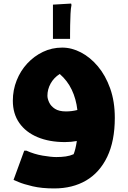

<svg xmlns="http://www.w3.org/2000/svg" viewBox="-20 -796 716 1077"><path d="M284 261Q214 261 163 249Q112 237 84 225Q56 213 56 213L116 49H128Q172 69 219.5 77Q267 85 296 85Q325 85 349 81.5Q373 78 393 69Q398 57 402.5 39Q407 21 411 -5Q379 1 344 1Q257 1 191 -26.5Q125 -54 88.5 -106Q52 -158 52 -231Q52 -291 73.5 -345Q95 -399 133 -440Q171 -481 221 -505Q271 -529 329 -529Q382 -529 434 -502Q486 -475 529 -424Q572 -373 598 -300Q624 -227 624 -135Q624 -5 581.5 83.5Q539 172 463 216.5Q387 261 284 261ZM246 -259Q246 -242 256 -221Q266 -200 288.5 -185.5Q311 -171 350 -171Q383 -171 414 -179Q407 -241 382.5 -292.5Q358 -344 315 -381Q282 -360 264 -327.5Q246 -295 246 -259ZM277 -770 379 -776 381 -768Q377 -750 375.5 -718.5Q374 -687 373.5 -654.5Q373 -622 373 -602V-578H277Z"/></svg>

Font: Kufam Black
Style: Italic
Weight: 900
Italic angle: -11°
Designer: Artur Schmal
Foundry: Original Type
Version: Version 1.301; ttfautohint (v1.8.3)